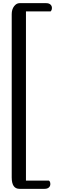

<svg xmlns="http://www.w3.org/2000/svg" viewBox="-20 -826 405 1213"><path d="M144 -754V315H289Q298 321 298 337Q298 350 288.5 358.5Q279 367 262 367H103Q54 367 54 295V-736Q54 -767 69 -786.5Q84 -806 103 -806H272Q289 -806 298.5 -797.5Q308 -789 308 -776Q308 -769 306 -763.5Q304 -758 302 -756L299 -754Z"/></svg>

Font: Sofia
Style: Regular
Weight: 400
Designer: Paula Nazal and Daniel Hernndez
Foundry: Paula Nazal, Daniel Hernndez
Version: Version 1.001